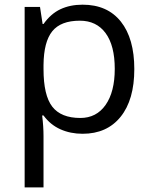

<svg xmlns="http://www.w3.org/2000/svg" viewBox="-20 -565 653 825"><path d="M335 9.8Q282.7 9.8 239.5 -9.5Q196.3 -28.8 167 -68.8H161.1Q167 -22 167 20V240.2H85.9V-535.2H151.9L163.1 -461.9H167Q198.2 -505.9 239.7 -525.4Q281.2 -544.9 335 -544.9Q441.4 -544.9 499.3 -472.2Q557.1 -399.4 557.1 -268.1Q557.1 -136.2 498.3 -63.2Q439.5 9.8 335 9.8ZM323.2 -476.1Q241.2 -476.1 204.6 -430.7Q168 -385.3 167 -286.1V-268.1Q167 -155.3 204.6 -106.7Q242.2 -58.1 325.2 -58.1Q394.5 -58.1 433.8 -114.3Q473.1 -170.4 473.1 -269Q473.1 -369.1 433.8 -422.6Q394.5 -476.1 323.2 -476.1Z"/></svg>

Font: f3_21440 
Style: Regular
Weight: 400
Foundry: Ascender Corporation
Version: Version 1.10